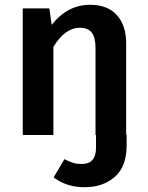

<svg xmlns="http://www.w3.org/2000/svg" viewBox="-20 -564 618 802"><path d="M333 218Q258 218 204 177L249 101Q271 112 286 116.5Q301 121 321 121Q381 121 381 54V0H379V-363Q379 -408 363 -428Q347 -448 314 -448Q251 -448 203 -368V0H75V-529H186L196 -460Q261 -544 357 -544Q429 -544 468 -501Q507 -458 507 -383V-1H509V43Q509 132 459.5 175Q410 218 333 218Z"/></svg>

Font: Trujillo Medium
Style: Regular
Weight: 500
Designer: Fira Sans original fonts by bBox Type GmbH, Carrois Corporate GbR, & Edenspiekermann AG / Changes by Cristiano Sobral
Foundry: Fira Sans original fonts by bBox Type GmbH, Carrois Corporate GbR, & Edenspiekermann AG / Changes by Cristiano Sobral
Version: Version 4.301;October 17, 2021;FontCreator 14.0.0.2814 64-bi